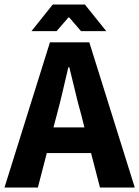

<svg xmlns="http://www.w3.org/2000/svg" viewBox="-26 -842 625 862"><path d="M382.8 -154.8H184.1L144 0H-5.9L198.2 -651.9H375L579.1 0H422.9ZM353 -270 337.9 -330.1Q323.7 -378.9 311 -434.1Q297.9 -489.3 285.2 -540H280.8Q268.6 -488.3 255.9 -433.6Q243.2 -378.9 230 -330.1L213.9 -270ZM115.2 -702.1 210.9 -821.8H355L451.2 -702.1H337.9L285.2 -763.2H280.8L228 -702.1Z"/></svg>

Font: SourceSansPro-Bold
Style: Bold
Weight: 700
Designer: Paul D. Hunt
Foundry: Adobe Systems Incorporated
Version: Version 1.050;PS Version 1.000;hotconv 1.0.70;makeotf.lib2.5